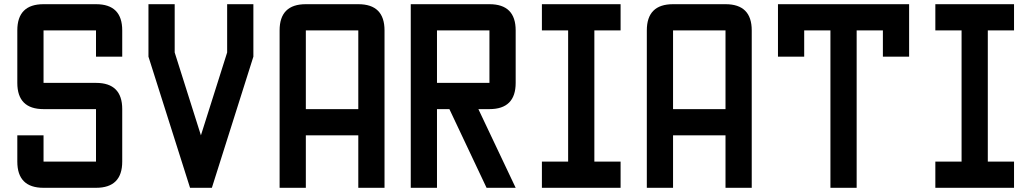

<svg xmlns="http://www.w3.org/2000/svg" viewBox="-20 -895 4915 915"><path d="M62.5 -125V-250H187.5V-125H437.5V-375H187.5Q62.5 -375 62.5 -500V-750Q62.5 -875 187.5 -875H437.5Q562.5 -875 562.5 -750V-625H437.5V-750H187.5V-500H437.5Q562.5 -500 562.5 -375V-125Q562.5 0 437.5 0H187.5Q62.5 0 62.5 -125Z M687.5 -875H812.5V-645L937.5 -250L1062.5 -645V-875H1187.5V-625L989.7 0H885.7L687.5 -625Z M1437.5 -250V0H1312.5V-750Q1312.5 -875 1437.5 -875H1687.5Q1812.5 -875 1812.5 -750V0H1687.5V-250ZM1437.5 -375H1687.5V-750H1437.5Z M2062.5 0H1937.5V-875H2312.5Q2437.5 -875 2437.5 -750V-500Q2437.5 -375 2312.5 -375H2259.8L2437.5 0H2298.8L2121.6 -375H2062.5ZM2062.5 -750V-500H2312.5V-750Z M2812.5 -125H2937.5V0H2562.5V-125H2687.5V-750H2562.5V-875H2937.5V-750H2812.5Z M3187.5 -250V0H3062.5V-750Q3062.5 -875 3187.5 -875H3437.5Q3562.5 -875 3562.5 -750V0H3437.5V-250ZM3187.5 -375H3437.5V-750H3187.5Z M4062.5 0H3937.5V-750H3812.5V-625H3687.5V-875H4312.5V-625H4187.5V-750H4062.5Z M4687.5 -125H4812.5V0H4437.5V-125H4562.5V-750H4437.5V-875H4812.5V-750H4687.5Z"/></svg>

Font: Oldtimer
Style: Regular
Weight: 400
Designer: GGBotNet
Foundry: GGBotNet
Version: 1.00